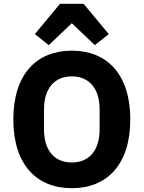

<svg xmlns="http://www.w3.org/2000/svg" viewBox="-20 -976 754 1008"><path d="M295 -956 163 -797 236 -739 357 -854 478 -739 551 -797 419 -956ZM357 12C542 12 664 -112 664 -349C664 -586 542 -710 357 -710C172 -710 50 -586 50 -349C50 -112 172 12 357 12ZM357 -123C266 -123 211 -186 211 -297V-401C211 -512 266 -575 357 -575C448 -575 503 -512 503 -401V-297C503 -186 448 -123 357 -123Z"/></svg>

Font: IBM Plex Sans Thai Looped
Style: Bold
Weight: 700
Designer: Mike Abbink, Paul van der Laan, Pieter van Rosmalen, Ben Mitchell, Mark Frömberg
Foundry: Bold Monday
Version: Version 1.1